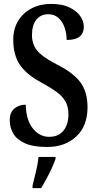

<svg xmlns="http://www.w3.org/2000/svg" viewBox="-20 -744 500 985"><path d="M222 10Q150 10 108 -9Q66 -28 48 -59Q30 -90 30 -127Q30 -168 54 -187.5Q78 -207 112 -207Q114 -128 148.5 -85Q183 -42 232 -42Q280 -42 305.5 -73.5Q331 -105 331 -158Q331 -197 315.5 -224Q300 -251 269.5 -273Q239 -295 195 -319Q116 -361 82 -411.5Q48 -462 48 -540Q48 -596 73.5 -637.5Q99 -679 143 -701.5Q187 -724 241 -724Q298 -724 335 -706.5Q372 -689 391 -662.5Q410 -636 410 -607Q410 -574 389 -556.5Q368 -539 322 -539Q322 -572 311.5 -602.5Q301 -633 280 -652Q259 -671 228 -671Q189 -671 166.5 -643Q144 -615 144 -564Q144 -533 155.5 -508Q167 -483 195.5 -460.5Q224 -438 276 -411Q357 -370 393 -321Q429 -272 429 -194Q429 -98 371.5 -44Q314 10 222 10ZM147 208Q155 176 164.5 136Q174 96 178 61H265V71Q258 92 245.5 119Q233 146 218.5 173Q204 200 191 221H147Z"/></svg>

Font: Noto Serif Georgian ExtraCondensed SemiBold
Style: Regular
Weight: 600
Width: 2
Designer: Monotype Design Team, Akaki Razmadze
Foundry: Google LLC
Version: Version 2.003; ttfautohint (v1.8.4.7-5d5b)